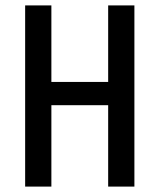

<svg xmlns="http://www.w3.org/2000/svg" viewBox="-20 -690 590 710"><path d="M73 0V-670H170V-387H380V-670H477V0H380V-301H170V0Z"/></svg>

Font: Lode Dark
Style: Bold
Weight: 700
Monospace: yes
Designer: Belleve Invis
Foundry: Belleve Invis
Version: Version 29.2.0; ttfautohint (v1.8.3)